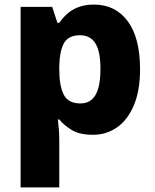

<svg xmlns="http://www.w3.org/2000/svg" viewBox="-20 -579 677 839"><path d="M70 240V-549H208L231 -479H239Q254 -501 274 -519Q294 -537 323 -548Q352 -559 391 -559Q484 -559 538 -486.5Q592 -414 592 -276Q592 -183 565 -119Q538 -55 491.5 -22.5Q445 10 386 10Q327 10 292.5 -11.5Q258 -33 239 -57H233Q235 -38 237 -15.5Q239 7 239 34V240ZM332 -127Q361 -127 380.5 -143.5Q400 -160 409.5 -193.5Q419 -227 419 -278Q419 -355 396.5 -390Q374 -425 330 -425Q280 -425 260.5 -392Q241 -359 239 -292V-277Q239 -204 258.5 -165.5Q278 -127 332 -127Z"/></svg>

Font: Noto Sans Symbols ExtraBold
Style: Regular
Weight: 800
Version: Version 2.002